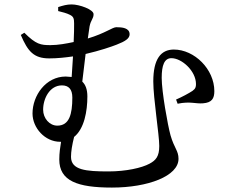

<svg xmlns="http://www.w3.org/2000/svg" viewBox="-20 -797 1040 868"><path d="M239 -229C204 -229 175 -262 175 -301C175 -352 205 -411 260 -411C290 -411 307 -394 307 -356C307 -280 293 -229 239 -229ZM375 -361C375 -392 367 -414 352 -428L367 -553C432 -568 484 -586 507 -595C546 -610 566 -623 566 -642C566 -671 532 -674 506 -674C488 -674 457 -647 377 -623L385 -678C391 -708 403 -712 403 -733C403 -754 339 -777 304 -777C282 -777 265 -772 243 -765V-747C260 -743 283 -737 296 -730C312 -722 315 -714 315 -691C315 -673 315 -643 313 -607C280 -600 243 -593 208 -593C164 -593 143 -596 90 -649L74 -639C106 -564 133 -533 203 -533C239 -533 275 -537 310 -542L304 -449L277 -451C187 -451 127 -365 127 -284C127 -219 183 -156 252 -156H256C252 -131 248 -105 248 -76C248 21 330 51 486 51C649 51 787 -1 787 -79C787 -116 768 -126 751 -185C738 -232 711 -383 711 -445C711 -502 723 -534 755 -534C802 -534 866 -476 866 -417C866 -404 864 -396 850 -386C835 -376 802 -358 776 -347L783 -328C840 -340 864 -327 898 -330C938 -333 949 -352 949 -385C949 -484 859 -573 766 -573C707 -573 673 -530 673 -429C673 -352 700 -188 700 -137C700 -89 684 -72 656 -57C621 -38 550 -22 470 -22C369 -22 301 -28 301 -88C301 -111 306 -142 315 -178C361 -215 375 -294 375 -361Z"/></svg>

Font: Noto Serif KR Medium
Style: Regular
Weight: 500
Designer: Ryoko NISHIZUKA 西塚涼子 (kana & ideographs); Frank Grießhammer (Latin, Greek & Cyrillic); Wenlong ZHANG 张文龙 (bopomofo); San
Foundry: Adobe
Version: Version 2.001;hotconv 1.1.0;makeotfexe 2.6.0